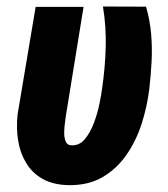

<svg xmlns="http://www.w3.org/2000/svg" viewBox="-20 -549 507 581"><path d="M87.9 -528.3H232.9L179.7 -200.7Q179.2 -195.3 177 -181.2Q174.8 -167 174.3 -150.9Q173.8 -134.8 178 -122.8Q182.1 -110.8 193.8 -109.4Q219.2 -107.4 236.1 -127.2Q252.9 -147 263.9 -176.3Q274.9 -205.6 280.8 -234.1Q286.6 -262.7 288.6 -278.8Q297.9 -340.8 299.8 -404.3Q301.8 -467.8 291.5 -529.3L421.9 -528.8Q433.6 -488.8 437.3 -446.5Q440.9 -404.3 438.7 -362.3Q436.5 -320.3 431.6 -278.8Q425.3 -226.6 408.7 -174.8Q392.1 -123 362.8 -80.6Q333.5 -38.1 289.8 -12.7Q246.1 12.7 185.1 11.2Q139.2 9.8 108.2 -8.1Q77.1 -25.9 59.1 -55.9Q41 -85.9 34.9 -123.5Q28.8 -161.1 33.2 -202.6Z"/></svg>

Font: Roboto Condensed ExtraBold
Style: Italic
Weight: 800
Italic angle: -12°
Designer: Christian Robertson
Foundry: Google
Version: Version 3.008; 2023